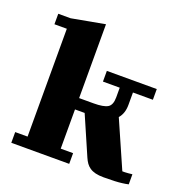

<svg xmlns="http://www.w3.org/2000/svg" viewBox="-119 -750 821 860"><g transform="rotate(20 291.5 -320.0)"><path d="M288 -238H242V-51H301V0H25V-51H84V-565H25V-615H84L242 -644V-292H311Q358 -292 377.5 -303.5Q397 -315 397 -352V-398H317V-449H555V-398H460V-339Q460 -298 438 -273L536 -50H548Q556 -50 564 -51Q573 -52 583 -53V-5Q571 -2 554 0Q540 2 518 3Q496 4 466 4Q443 4 427 0Q411 -4 400 -11.5Q389 -19 381.5 -29.5Q374 -40 368 -54Z"/></g></svg>

Font: Bigshot One
Style: Regular
Weight: 400
Designer: Gesine Todt
Foundry: Gesine Todt
Version: Version 1.000